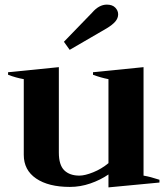

<svg xmlns="http://www.w3.org/2000/svg" viewBox="-20 -800 726 832"><path d="M282 -584 257 -619 379 -745Q409 -780 443 -780Q467 -780 479.5 -767Q492 -754 492 -738Q492 -721 479.5 -706.5Q467 -692 442 -677ZM671 -21V-9L450 12V-44Q415 -20 371.5 -5Q328 10 283 10Q190 10 136.5 -26.5Q83 -63 83 -129V-457Q49 -463 15 -476V-487L235 -509V-139Q235 -85 258.5 -62Q282 -39 324 -39Q348 -39 384 -53.5Q420 -68 450 -93V-457Q418 -463 383 -476V-487L602 -509V-39Q632 -34 671 -21Z"/></svg>

Font: Trirong
Style: Bold
Weight: 700
Designer: Katatrad Team
Foundry: CadsonDemak
Version: Version 1.001